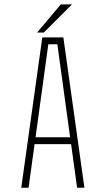

<svg xmlns="http://www.w3.org/2000/svg" viewBox="-20 -874 490 894"><path d="M153 -722.5 263 -853.5H315L184 -722.5ZM339 0 311 -203H141L113 0H79L177 -700H275L373 0ZM205 -668 145.5 -235H306.5L247 -668Z"/></svg>

Font: League Mono Condensed Thin
Style: Regular
Weight: 100
Width: 1
Designer: Tyler Finck
Foundry: The League of Moveable Type / Tyler Finck
Version: Version 2.210